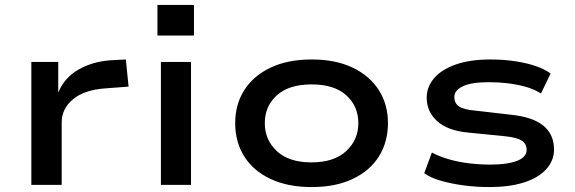

<svg xmlns="http://www.w3.org/2000/svg" viewBox="-20 -749 2331 778"><path d="M107 0V-498H216V-376H217Q241 -434 298 -467Q355 -500 431 -505L490 -508L501 -398L408 -391Q321 -385 275.5 -346.5Q230 -308 230 -254V0Z M618 -605V-729H766V-605ZM632 0V-498H754V0Z M1243 9Q1146 9 1076 -24Q1006 -57 969.5 -115.5Q933 -174 933 -250Q933 -326 970 -384Q1007 -442 1076.5 -475Q1146 -508 1243 -508Q1340 -508 1409 -475Q1478 -442 1515 -384Q1552 -326 1552 -250Q1552 -174 1515.5 -115.5Q1479 -57 1409.5 -24Q1340 9 1243 9ZM1242 -91Q1333 -91 1382.5 -136.5Q1432 -182 1432 -250Q1432 -319 1383 -363Q1334 -407 1243 -407Q1151 -407 1102 -363Q1053 -319 1053 -250Q1053 -182 1102 -136.5Q1151 -91 1242 -91Z M1964 9Q1908 9 1857 2Q1806 -5 1765 -17Q1724 -29 1699 -47L1730 -131Q1762 -114 1801 -103Q1840 -92 1883 -87Q1926 -82 1967 -82Q2035 -82 2074.5 -97Q2114 -112 2114 -142Q2114 -166 2094.5 -179Q2075 -192 2026 -197L1875 -212Q1793 -220 1751 -258.5Q1709 -297 1709 -353Q1709 -396 1738 -431Q1767 -466 1825 -487Q1883 -508 1968 -508Q2019 -508 2066.5 -501Q2114 -494 2151.5 -481Q2189 -468 2211 -451L2172 -370Q2144 -388 2109.5 -397.5Q2075 -407 2037.5 -411.5Q2000 -416 1961 -416Q1890 -416 1855.5 -399.5Q1821 -383 1821 -356Q1821 -331 1839.5 -318Q1858 -305 1904 -301L2051 -284Q2139 -275 2182 -239.5Q2225 -204 2225 -143Q2225 -98 2193 -63Q2161 -28 2102.5 -9.5Q2044 9 1964 9Z"/></svg>

Font: Nunito Sans 7pt Expanded SemiBold
Style: Regular
Weight: 600
Width: 7
Designer: Vernon Adams
Foundry: Vernon Adams
Version: Version 3.101;gftools[0.9.27]